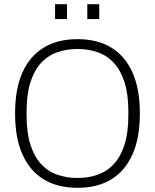

<svg xmlns="http://www.w3.org/2000/svg" viewBox="-20 -885 740 917"><path d="M350 12Q256 12 189.5 -28Q123 -68 87.5 -147Q52 -226 52 -343Q52 -461 87.5 -539.5Q123 -618 189.5 -658Q256 -698 350 -698Q445 -698 511 -658Q577 -618 612.5 -539.5Q648 -461 648 -343Q648 -226 612.5 -147Q577 -68 511 -28Q445 12 350 12ZM350 -35Q404 -35 449 -51.5Q494 -68 526 -104Q558 -140 575.5 -196.5Q593 -253 593 -334V-353Q593 -433 575.5 -489.5Q558 -546 526 -582Q494 -618 449 -634.5Q404 -651 350 -651Q296 -651 251 -634.5Q206 -618 174 -582Q142 -546 124.5 -489.5Q107 -433 107 -353V-334Q107 -253 124.5 -196.5Q142 -140 174 -104Q206 -68 251 -51.5Q296 -35 350 -35ZM243 -794V-865H300V-794ZM397 -794V-865H454V-794Z"/></svg>

Font: Archivo SemiCondensed Thin
Style: Regular
Weight: 250
Width: 4
Designer: Hector Gatti
Foundry: Omnibus-Type
Version: Version 2.001